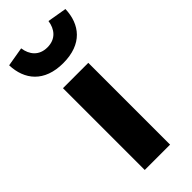

<svg xmlns="http://www.w3.org/2000/svg" viewBox="-273 -785 825 825"><g transform="rotate(-45 140.0 -372.5)"><path d="M63 0H217V-497H63ZM140 -572C256 -572 308 -640 311 -730L223 -745C217 -702 191 -668 140 -668C89 -668 63 -702 57 -745L-31 -730C-28 -640 25 -572 140 -572Z"/></g></svg>

Font: DAIFUKU Sans
Style: Bold
Weight: 700
Designer: Original font ‘Source Han Sans JP’ : Paul D. Hunt
Foundry: Daifuku
Version: Version 1.000